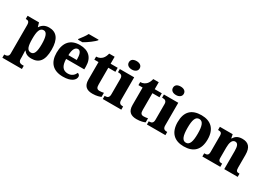

<svg xmlns="http://www.w3.org/2000/svg" viewBox="-0 -1767 4133 2986"><g transform="rotate(30 2066.0 -274.5)"><path d="M11 225H362V167H333C310 167 267 159 267 103V60C267 23 265 -16 263 -50H268C297 -11 338 12 406 12C543 12 613 -72 613 -265C613 -459 541 -546 408 -546C331 -546 284 -511 255 -463H251L230 -536H25V-479H32C67 -479 91 -470 91 -407V105C91 160 47 167 24 167H11ZM354 -65C286 -65 267 -128 267 -265C267 -392 286 -467 357 -467C413 -467 437 -393 437 -263C437 -128 413 -65 354 -65Z M889 -619V-606H969C1036 -642 1142 -721 1167 -756V-766H990C969 -721 918 -657 889 -619ZM972 10C1125 10 1185 -54 1185 -110C1185 -134 1168 -151 1146 -158C1123 -108 1083 -70 1015 -70C927 -70 882 -126 879 -255H1205V-309C1205 -467 1112 -550 960 -550C795 -550 702 -453 702 -266C702 -91 791 10 972 10ZM1031 -323H881C882 -426 915 -481 964 -481C1011 -481 1031 -423 1031 -323Z M1503 10C1577 10 1629 -8 1652 -19V-92C1631 -87 1604 -83 1578 -83C1530 -83 1516 -108 1516 -165V-464H1643V-536H1516V-661H1418C1408 -618 1391 -585 1372 -565C1352 -543 1316 -519 1265 -519V-464H1340V-149C1340 -32 1401 10 1503 10Z M1847 -622C1899 -622 1944 -648 1944 -698C1944 -751 1899 -774 1847 -774C1792 -774 1750 -751 1750 -698C1750 -648 1792 -622 1847 -622ZM1685 0H2017V-57H2006C1967 -57 1939 -73 1939 -128V-536H1681V-479H1697C1735 -479 1764 -463 1764 -412V-130C1764 -73 1736 -57 1697 -57H1685Z M2295 10C2369 10 2421 -8 2444 -19V-92C2423 -87 2396 -83 2370 -83C2322 -83 2308 -108 2308 -165V-464H2435V-536H2308V-661H2210C2200 -618 2183 -585 2164 -565C2144 -543 2108 -519 2057 -519V-464H2132V-149C2132 -32 2193 10 2295 10Z M2639 -622C2691 -622 2736 -648 2736 -698C2736 -751 2691 -774 2639 -774C2584 -774 2542 -751 2542 -698C2542 -648 2584 -622 2639 -622ZM2477 0H2809V-57H2798C2759 -57 2731 -73 2731 -128V-536H2473V-479H2489C2527 -479 2556 -463 2556 -412V-130C2556 -73 2528 -57 2489 -57H2477Z M3140 10C3318 10 3412 -83 3412 -271C3412 -458 3310 -550 3143 -550C2965 -550 2872 -458 2872 -271C2872 -83 2973 10 3140 10ZM3142 -57C3075 -57 3050 -131 3050 -271C3050 -411 3074 -482 3141 -482C3209 -482 3234 -411 3234 -271C3234 -131 3210 -57 3142 -57Z M3473 0H3795V-57H3791C3747 -57 3725 -67 3725 -122V-305C3725 -385 3743 -457 3801 -457C3851 -457 3866 -408 3866 -322V0H4107V-57H4103C4058 -57 4041 -66 4041 -128V-358C4041 -493 3984 -550 3878 -550C3794 -550 3754 -516 3726 -469H3721L3708 -536H3478V-479H3482C3526 -479 3549 -470 3549 -415V-125C3549 -66 3522 -57 3477 -57H3473Z"/></g></svg>

Font: Noto Serif Myanmar ExtraBold
Style: Regular
Weight: 800
Designer: Ben Mitchell and the Monotype Design Team
Foundry: Monotype Imaging Inc.
Version: Version 2.106